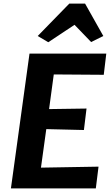

<svg xmlns="http://www.w3.org/2000/svg" viewBox="-20 -1044 618 1064"><path d="M40.5 0 143.5 -747H569L555 -629.5L278 -631.5L252 -439.5L459.5 -442.5L445 -323.5L236.5 -328.5L207 -115L526 -120.5L511 0ZM247.5 -810 189 -844.5 364 -1024H451.5L552.5 -844.5L485 -811L393 -906.5Z"/></svg>

Font: Merriweather Sans Italic
Style: Bold
Weight: 700
Italic angle: -7.5°
Designer: Eben Sorkin
Foundry: Eben Sorkin
Version: Version 1.008; ttfautohint (v1.7.19-72a1) -l 8 -r 50 -G 200 